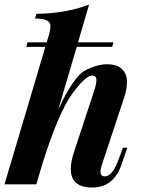

<svg xmlns="http://www.w3.org/2000/svg" viewBox="-38 -815 628 849"><path d="M274.9 -67.4Q274.9 -101.1 290 -145L378.9 -415Q388.2 -442.9 388.2 -461.9Q388.2 -481 369.1 -481Q340.8 -481 281.7 -400.9Q222.7 -320.8 151.4 -97.2L126.5 -12.7L126 -10.3L123 0H-18.1L162.6 -607.9H78.1L84 -627.9H168.5L180.2 -667Q185.1 -685.5 185.1 -700.2Q185.1 -733.4 117.2 -732.9L123 -753.9Q253.4 -755.4 356 -794.9L307.1 -627.9H463.9L458 -607.9H301.3L219.7 -330.6Q287.1 -476.6 339.1 -503.7Q391.1 -530.8 435.5 -530.8Q480 -530.8 501.7 -509.3Q523.4 -487.8 523.4 -453.1Q523.4 -418.5 509.8 -379.9L412.1 -85Q406.2 -66.9 406.2 -56.2Q406.2 -35.2 425.8 -35.2Q459.5 -35.2 487.8 -113.8L505.9 -162.1H524.9L500 -88.9Q464.8 14.2 370.1 14.2Q275.4 14.2 274.9 -67.4Z"/></svg>

Font: PlayfairDisplay-BoldItalic
Style: Bold Italic
Weight: 700
Italic angle: -14.9847°
Designer: Claus Eggers Sørensen
Foundry: Claus Eggers Sørensen
Version: Version 1.002;PS 001.002;hotconv 1.0.70;makeotf.lib2.5.58329